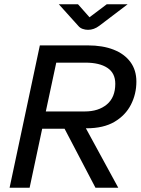

<svg xmlns="http://www.w3.org/2000/svg" viewBox="-20 -881 660 901"><path d="M25 0 167 -668H392Q462 -668 513 -648Q564 -628 592 -590Q620 -552 620 -498Q620 -440 594.5 -390Q569 -340 517.5 -309.5Q466 -279 386 -279H383L535 0H428L283 -277H178L119 0ZM195 -358H378Q442 -358 481.5 -391Q521 -424 521 -488Q521 -538 484 -562.5Q447 -587 381 -587H244ZM393 -741Q380 -741 367.5 -745.5Q355 -750 347 -760L256 -861H346L400 -800L481 -861H579L446 -760Q421 -741 393 -741Z"/></svg>

Font: Atkinson Hyperlegible Next
Style: Italic
Weight: 400
Italic angle: -12°
Designer: Elliott Scott, Megan Eiswerth, Linus Boman, Theodore Petrosky, Letters from Sweden
Foundry: Applied Design Works, Letters from Sweden
Version: Version 2.001